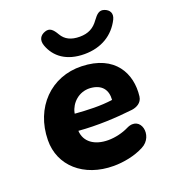

<svg xmlns="http://www.w3.org/2000/svg" viewBox="-134 -828 845 941"><g transform="rotate(-20 288.0 -357.5)"><path d="M299 11C349 11 410 0 457 -25C533 -63 505 -182 424 -142C394 -127 354 -117 317 -117C245 -117 197 -152 194 -210C291 -202 390 -207 476 -217C499 -220 529 -233 533 -266C547 -382 489 -497 317 -502C158 -507 40 -387 38 -218C36 -86 142 11 299 11ZM352 -553C440 -553 506 -594 541 -664C555 -693 542 -714 517 -723C492 -732 477 -718 457 -691C433 -657 403 -641 359 -641C314 -641 284 -656 266 -687C248 -718 233 -732 207 -723C181 -714 167 -693 179 -660C202 -597 258 -553 352 -553ZM206 -295 207 -301C217 -346 259 -390 319 -387C380 -383 405 -347 401 -296C339 -287 272 -290 206 -295Z"/></g></svg>

Font: SN Pro Heavy
Style: Italic
Weight: 800
Italic angle: -9°
Designer: Tobias Whetton
Foundry: Supernotes
Version: Version 1.001;Glyphs 3.2 (3249)